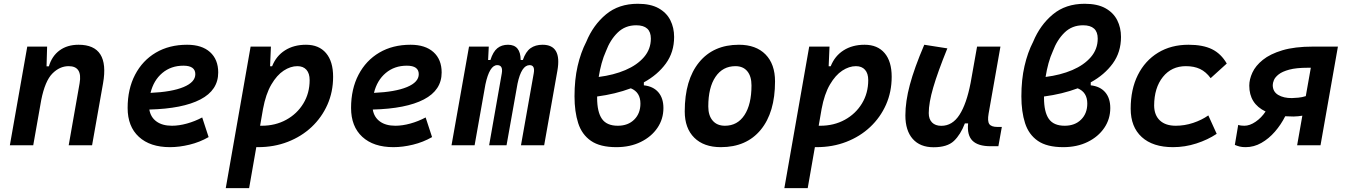

<svg xmlns="http://www.w3.org/2000/svg" viewBox="-20 -762 7071 1007"><path d="M31.7 0 123 -517.6H227.1L224.1 -414.1H236.3Q252.4 -468.3 292.7 -497.8Q333 -527.3 392.1 -527.3Q556.2 -527.3 520.5 -325.2L462.9 0H340.3L397.5 -325.2Q413.1 -415 340.3 -415Q293 -415 254.6 -376.2Q216.3 -337.4 196.3 -237.8L154.3 0Z M881.8 -102.5Q918.5 -102.5 960.2 -114Q1002 -125.5 1040.5 -146L1074.2 -43Q1027.3 -16.1 973.9 -3.2Q920.4 9.8 871.6 9.8Q767.1 9.8 708.3 -44.4Q649.4 -98.6 649.4 -195.8Q649.4 -295.4 688.5 -370.1Q727.5 -444.8 797.6 -486.1Q867.7 -527.3 961.4 -527.3Q1038.6 -527.3 1081.5 -488.8Q1124.5 -450.2 1124.5 -381.8Q1124.5 -289.1 1031.2 -240.5Q938 -191.9 763.2 -187.5Q770 -147 800.8 -124.8Q831.5 -102.5 881.8 -102.5ZM769.5 -274.9Q880.9 -279.8 942.6 -305.4Q1004.4 -331.1 1004.4 -373Q1004.4 -417.5 941.9 -417.5Q877 -417.5 831.3 -379.2Q785.6 -340.8 769.5 -274.9Z M1286.6 224.6H1164.1L1294.4 -517.6H1400.9L1396.5 -414.6H1407.2Q1428.7 -468.8 1474.9 -498Q1521 -527.3 1585 -527.3Q1652.8 -527.3 1689.9 -483.6Q1727.1 -439.9 1727.1 -359.4Q1727.1 -280.3 1697.3 -213.1Q1667.5 -146 1614.3 -95.9Q1561 -45.9 1489.3 -18.1Q1417.5 9.8 1333 9.8Q1328.6 9.8 1324.2 9.8ZM1344.2 -102.5Q1348.1 -102.5 1352.5 -102.5Q1424.3 -102.5 1481.2 -133.8Q1538.1 -165 1571 -219.2Q1604 -273.4 1604 -341.8Q1604 -377 1587.2 -396Q1570.3 -415 1539.6 -415Q1503.9 -415 1468 -391.6Q1432.1 -368.2 1403.1 -318.6Q1374 -269 1359.4 -190.4Z M2053.7 -102.5Q2090.3 -102.5 2132.1 -114Q2173.8 -125.5 2212.4 -146L2246.1 -43Q2199.2 -16.1 2145.8 -3.2Q2092.3 9.8 2043.5 9.8Q1939 9.8 1880.1 -44.4Q1821.3 -98.6 1821.3 -195.8Q1821.3 -295.4 1860.4 -370.1Q1899.4 -444.8 1969.5 -486.1Q2039.6 -527.3 2133.3 -527.3Q2210.4 -527.3 2253.4 -488.8Q2296.4 -450.2 2296.4 -381.8Q2296.4 -289.1 2203.1 -240.5Q2109.9 -191.9 1935.1 -187.5Q1941.9 -147 1972.7 -124.8Q2003.4 -102.5 2053.7 -102.5ZM1941.4 -274.9Q2052.7 -279.8 2114.5 -305.4Q2176.3 -331.1 2176.3 -373Q2176.3 -417.5 2113.8 -417.5Q2048.8 -417.5 2003.2 -379.2Q1957.5 -340.8 1941.4 -274.9Z M2543.5 -517.6 2540 -447.3H2552.2Q2565.9 -490.7 2588.4 -509Q2610.8 -527.3 2644.5 -527.3Q2710 -527.3 2710.9 -447.3H2722.2Q2737.3 -491.2 2762.7 -509.3Q2788.1 -527.3 2825.7 -527.3Q2927.7 -527.3 2903.3 -390.6L2834 0H2712.4L2779.3 -377.4Q2787.1 -420.4 2757.8 -420.4Q2714.8 -420.4 2694.3 -323.2L2636.7 0H2545.4L2611.8 -377.4Q2619.1 -420.4 2587.9 -420.4Q2547.4 -420.4 2525.9 -319.3L2469.2 0H2348.1L2439.9 -517.6Z M3356.9 -330.1V-314.5Q3406.2 -309.1 3432.9 -278.1Q3459.5 -247.1 3459.5 -195.3Q3459.5 -137.7 3428 -91.3Q3396.5 -44.9 3340.8 -17.6Q3285.2 9.8 3212.4 9.8Q3127.4 9.8 3079.6 -23.2Q3031.7 -56.2 3012.5 -116.2Q2993.2 -176.3 2993.2 -256.8Q2993.2 -344.2 3009.5 -415.5Q3025.9 -486.8 3055.2 -543.5Q3091.3 -630.9 3158.2 -686.5Q3225.1 -742.2 3325.2 -742.2Q3392.1 -742.2 3434.1 -718.8Q3476.1 -695.3 3495.8 -656Q3515.6 -616.7 3515.6 -568.4Q3515.6 -488.3 3472.4 -429Q3429.2 -369.6 3356.9 -330.1ZM3120.1 -358.4Q3198.2 -368.2 3260 -394.5Q3321.8 -420.9 3357.7 -462.6Q3393.6 -504.4 3393.6 -559.6Q3393.6 -629.4 3316.9 -629.4Q3258.8 -629.4 3219.5 -591.1Q3180.2 -552.7 3158.2 -493.7Q3145 -464.8 3135.5 -430.2Q3126 -395.5 3120.1 -358.4ZM3288.6 -298.8Q3248 -283.7 3203.6 -272.9Q3159.2 -262.2 3111.8 -255.9Q3111.8 -252.4 3111.8 -249.5Q3111.8 -174.8 3137 -138.7Q3162.1 -102.5 3220.2 -102.5Q3273.9 -102.5 3306.4 -134.8Q3338.9 -167 3338.9 -218.8Q3338.9 -278.3 3288.6 -298.8Z M3760.7 9.8Q3671.4 9.8 3621.3 -39.8Q3571.3 -89.4 3571.3 -177.7Q3571.3 -342.8 3646.5 -435.1Q3721.7 -527.3 3855.5 -527.3Q3944.8 -527.3 3994.9 -476.6Q4044.9 -425.8 4044.9 -335Q4044.9 -172.4 3970 -81.3Q3895 9.8 3760.7 9.8ZM3782.2 -102.5Q3847.7 -102.5 3884.5 -158.4Q3921.4 -214.4 3921.4 -314Q3921.4 -361.8 3899.4 -388.4Q3877.4 -415 3837.4 -415Q3770.5 -415 3732.7 -359.1Q3694.8 -303.2 3694.8 -203.6Q3694.8 -156.2 3717.8 -129.4Q3740.7 -102.5 3782.2 -102.5Z M4216.3 224.6H4093.8L4224.1 -517.6H4330.6L4326.2 -414.6H4336.9Q4358.4 -468.8 4404.5 -498Q4450.7 -527.3 4514.6 -527.3Q4582.5 -527.3 4619.6 -483.6Q4656.7 -439.9 4656.7 -359.4Q4656.7 -280.3 4627 -213.1Q4597.2 -146 4543.9 -95.9Q4490.7 -45.9 4418.9 -18.1Q4347.2 9.8 4262.7 9.8Q4258.3 9.8 4253.9 9.8ZM4273.9 -102.5Q4277.8 -102.5 4282.2 -102.5Q4354 -102.5 4410.9 -133.8Q4467.8 -165 4500.7 -219.2Q4533.7 -273.4 4533.7 -341.8Q4533.7 -377 4516.8 -396Q4500 -415 4469.2 -415Q4433.6 -415 4397.7 -391.6Q4361.8 -368.2 4332.8 -318.6Q4303.7 -269 4289.1 -190.4Z M4876.5 10.3Q4805.7 10.3 4767.1 -33.4Q4728.5 -77.1 4728.5 -156.7Q4728.5 -229.5 4752 -317.4Q4775.4 -405.3 4827.6 -527.3L4948.7 -508.3Q4897.9 -383.3 4874.5 -302.7Q4851.1 -222.2 4851.1 -168.9Q4851.1 -137.2 4868.4 -119.6Q4885.7 -102.1 4917 -102.1Q4975.1 -102.1 5012.2 -159.7Q5049.3 -217.3 5070.3 -325.7V-325.2L5104.5 -517.6H5227.1L5165 -166Q5158.2 -127 5168.5 -111.6Q5178.7 -96.2 5211.9 -96.2H5234.4L5216.3 4.9H5175.3Q5109.4 4.9 5080.3 -24.2Q5051.3 -53.2 5057.6 -114.7H5040.5Q5018.1 -56.2 4983.2 -22.9Q4948.2 10.3 4876.5 10.3Z M5700.7 -330.1V-314.5Q5750 -309.1 5776.6 -278.1Q5803.2 -247.1 5803.2 -195.3Q5803.2 -137.7 5771.7 -91.3Q5740.2 -44.9 5684.6 -17.6Q5628.9 9.8 5556.2 9.8Q5471.2 9.8 5423.3 -23.2Q5375.5 -56.2 5356.2 -116.2Q5336.9 -176.3 5336.9 -256.8Q5336.9 -344.2 5353.3 -415.5Q5369.6 -486.8 5398.9 -543.5Q5435.1 -630.9 5502 -686.5Q5568.8 -742.2 5668.9 -742.2Q5735.8 -742.2 5777.8 -718.8Q5819.8 -695.3 5839.6 -656Q5859.4 -616.7 5859.4 -568.4Q5859.4 -488.3 5816.2 -429Q5772.9 -369.6 5700.7 -330.1ZM5463.9 -358.4Q5542 -368.2 5603.8 -394.5Q5665.5 -420.9 5701.4 -462.6Q5737.3 -504.4 5737.3 -559.6Q5737.3 -629.4 5660.6 -629.4Q5602.5 -629.4 5563.2 -591.1Q5523.9 -552.7 5502 -493.7Q5488.8 -464.8 5479.2 -430.2Q5469.7 -395.5 5463.9 -358.4ZM5632.3 -298.8Q5591.8 -283.7 5547.4 -272.9Q5502.9 -262.2 5455.6 -255.9Q5455.6 -252.4 5455.6 -249.5Q5455.6 -174.8 5480.7 -138.7Q5505.9 -102.5 5564 -102.5Q5617.7 -102.5 5650.1 -134.8Q5682.6 -167 5682.6 -218.8Q5682.6 -278.3 5632.3 -298.8Z M6146.5 -102.5Q6192.9 -102.5 6237.8 -117.4Q6282.7 -132.3 6317.4 -156.7L6361.3 -60.1Q6314.5 -28.8 6254.6 -9.5Q6194.8 9.8 6132.3 9.8Q6026.4 9.8 5968.3 -43.2Q5910.2 -96.2 5910.2 -191.9Q5910.2 -293.5 5947.8 -368.7Q5985.4 -443.8 6053.7 -485.6Q6122.1 -527.3 6213.4 -527.3Q6289.1 -527.3 6336.7 -503.9Q6384.3 -480.5 6414.1 -428.7L6329.6 -352.1Q6305.2 -385.3 6274.2 -400.1Q6243.2 -415 6199.7 -415Q6124.5 -415 6079.1 -358.4Q6033.7 -301.8 6033.2 -208.5Q6033.7 -158.2 6063.2 -130.4Q6092.8 -102.5 6146.5 -102.5Z M6763.7 -150.9Q6741.2 -150.9 6720.7 -152.3Q6698.7 -108.4 6666.7 -71.5Q6634.8 -34.7 6595.7 -12.5Q6556.6 9.8 6513.2 9.8Q6494.6 9.8 6481.9 6.6Q6469.2 3.4 6456.5 -2L6474.1 -106.9Q6482.4 -104 6491.9 -103.3Q6501.5 -102.5 6506.8 -102.5Q6534.7 -102.5 6565.2 -123.3Q6595.7 -144 6617.7 -177.2Q6532.2 -217.8 6532.2 -313Q6532.2 -345.7 6548.6 -381.3Q6564.9 -417 6603.3 -448Q6641.6 -479 6706.1 -498.3Q6770.5 -517.6 6866.2 -517.6H6997.1L6905.8 0H6783.2L6810.5 -155.3Q6789.6 -151.4 6763.7 -150.9ZM6828.6 -257.8 6855 -406.7H6839.8Q6778.3 -406.7 6741.7 -396.7Q6705.1 -386.7 6686.3 -371.8Q6667.5 -356.9 6661.4 -341.8Q6655.3 -326.7 6655.3 -315.9Q6655.3 -281.2 6683.8 -264.2Q6712.4 -247.1 6755.9 -247.6Q6770.5 -248 6789.6 -249.8Q6808.6 -251.5 6828.6 -257.8Z"/></svg>

Font: Cascadia Code NF SemiBold
Style: Italic
Weight: 600
Italic angle: -10°
Monospace: yes
Designer: Aaron Bell
Foundry: Saja Typeworks
Version: Version 2404.023; ttfautohint (v1.8.4)